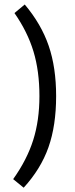

<svg xmlns="http://www.w3.org/2000/svg" viewBox="-20 -706 342 875"><path d="M235.8 -268.1Q235.8 -398.4 201.9 -497.3Q168 -596.2 92.8 -685.5L45.9 -646.5Q105.5 -561 132.6 -471.4Q159.7 -381.8 159.7 -268.1Q159.7 -157.2 131.3 -67.6Q103 22 40 110.4L87.9 149.4Q166 64 200.9 -34.9Q235.8 -133.8 235.8 -268.1Z"/></svg>

Font: Selawik
Style: Regular
Weight: 400
Designer: Aaron Bell
Foundry: Microsoft Corporation
Version: Version 1.01